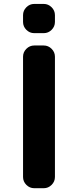

<svg xmlns="http://www.w3.org/2000/svg" viewBox="-20 -989 393 988"><path d="M156.2 -818.4Q132.8 -818.4 115.7 -835.4Q98.6 -852.5 98.6 -876V-911.1Q98.6 -934.6 115.7 -951.7Q132.8 -968.8 156.2 -968.8H205.1Q228.5 -968.8 245.6 -951.7Q262.7 -934.6 262.7 -911.1V-876Q262.7 -852.5 245.6 -835.4Q228.5 -818.4 205.1 -818.4ZM156.2 -20.5Q132.8 -20.5 115.7 -37.6Q98.6 -54.7 98.6 -78.1V-697.3Q98.6 -720.7 115.7 -737.8Q132.8 -754.9 156.2 -754.9H205.1Q228.5 -754.9 245.6 -737.8Q262.7 -720.7 262.7 -697.3V-78.1Q262.7 -54.7 245.6 -37.6Q228.5 -20.5 205.1 -20.5Z"/></svg>

Font: Gen Jyuu Gothic P Bold
Style: Bold
Weight: 700
Designer: [Source Han Sans]
Ryoko NISHIZUKA  (kana & ideographs); Paul D. Hunt (Latin, Greek & Cyrillic); Wenlong ZHANG  (bopomofo
Version: Version 1.002.20150607